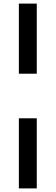

<svg xmlns="http://www.w3.org/2000/svg" viewBox="-20 -828 310 1068"><path d="M85 -418V-808H184.5V-418ZM85 220V-170H184.5V220Z"/></svg>

Font: Encode Sans SemiExpanded SemiExpanded Medium
Style: Regular
Weight: 500
Width: 6
Designer: Multiple Designers
Foundry: Impallari Type
Version: Version 3.000; ttfautohint (v1.8.3) -l 8 -r 50 -G 200 -x 14 